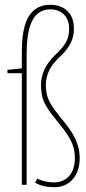

<svg xmlns="http://www.w3.org/2000/svg" viewBox="-20 -770 357 800"><path d="M71 0V-465H11V-479L71 -485V-558Q71 -623 84 -665.5Q97 -708 123.5 -729Q150 -750 190 -750Q234 -750 261 -724Q288 -698 288 -651Q288 -615 272.5 -586.5Q257 -558 225 -529Q198 -504 184.5 -475.5Q171 -447 171 -417Q171 -393 176 -373.5Q181 -354 194.5 -332Q208 -310 235 -277Q264 -243 280.5 -216Q297 -189 304.5 -163.5Q312 -138 312 -110Q312 -88 307 -69.5Q302 -51 293 -36.5Q284 -22 271 -11.5Q258 -1 242 4.5Q226 10 206 10Q191 10 176 8Q161 6 148.5 1.5Q136 -3 126 -9L136 -26Q145 -21 156 -17.5Q167 -14 180 -12Q193 -10 206 -10Q232 -10 251.5 -22.5Q271 -35 281.5 -57.5Q292 -80 292 -110Q292 -136 285.5 -158Q279 -180 263 -205.5Q247 -231 219 -264Q191 -298 176 -322Q161 -346 156 -368Q151 -390 151 -417Q151 -439 157.5 -460Q164 -481 177 -501.5Q190 -522 209 -540Q241 -570 254.5 -593.5Q268 -617 268 -651Q268 -676 258 -694Q248 -712 230.5 -721.5Q213 -731 190 -731Q156 -731 134 -710.5Q112 -690 101.5 -649Q91 -608 91 -546V0Z"/></svg>

Font: Georama ExtraCondensed Thin
Style: Regular
Weight: 100
Width: 2
Designer: Jean-Baptiste Levee
Foundry: Production Type
Version: Version 1.001